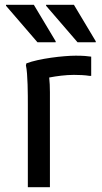

<svg xmlns="http://www.w3.org/2000/svg" viewBox="-20 -780 424 800"><path d="M212 -604V-608L121 -760H5V-756L136 -604ZM288 -760H172V-756L303 -604H379V-608ZM90 -516 88 -508C96 -472 96 -384 96 -344V0H188V-396C188 -418 187 -439 185 -457C216 -463 254 -468 288 -468C308 -468 335 -467 352 -464H360V-544C346 -546 328 -548 296 -548C244 -548 142 -536 90 -516Z"/></svg>

Font: Kufam Arabic Latin Roman Normal
Style: Regular
Weight: 400
Designer: Wael Morcos & Artur Schmal
Version: Version 1.200;PS 001.200;hotconv 1.0.88;makeotf.lib2.5.64775